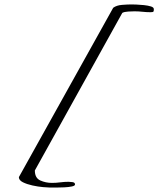

<svg xmlns="http://www.w3.org/2000/svg" viewBox="-20 -738 713 865"><path d="M206 107Q197 107 174 105Q151 103 126 97.5Q101 92 83 83Q65 74 65 60L490 -703Q505 -714 529.5 -716Q554 -718 572 -718Q578 -718 594 -717.5Q610 -717 628.5 -715Q647 -713 660 -709Q673 -705 673 -697V-694Q673 -688 671 -685.5Q669 -683 658 -683Q640 -683 622 -685Q604 -687 586 -687Q576 -687 558 -686Q540 -685 531 -680L137 30Q137 64 161.5 75Q186 86 214 86Q233 86 251.5 83.5Q270 81 289 81Q295 81 306.5 82.5Q318 84 318 93Q318 99 304 102Q290 105 270 106Q250 107 232 107Q214 107 206 107Z"/></svg>

Font: Beau Rivage
Style: Regular
Weight: 400
Designer: Robert E. Leuschke
Foundry: Robert E. Leuschke
Version: Version 1.010; ttfautohint (v1.8.3)